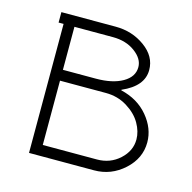

<svg xmlns="http://www.w3.org/2000/svg" viewBox="-77 -541 617 617"><g transform="rotate(15 232.0 -232.0)"><path d="M106.9 -250V-36.1H287.1Q331.1 -36.1 362.1 -64.5Q393.1 -92.8 393.1 -130.9Q393.1 -157.2 377.7 -184.1Q362.3 -210.9 330.6 -230.5Q298.8 -250 259.8 -250ZM305.2 -271Q361.8 -257.8 395.5 -217.5Q429.2 -177.2 429.2 -130.9Q429.2 -77.6 386.5 -38.8Q343.8 0 287.1 0H70.8V-429.2H54.2V-463.9H234.9Q290 -463.9 332.5 -433.1Q375 -402.3 375 -356.9Q375 -303.2 305.2 -272.9ZM106.9 -286.1H216.8Q272 -286.1 305.4 -305.4Q338.9 -324.7 338.9 -356.9Q338.9 -384.8 308.8 -407Q278.8 -429.2 234.9 -429.2H106.9Z"/></g></svg>

Font: RawengulkPcs
Style: Regular
Weight: 400
Version: Version 0.92